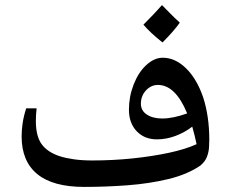

<svg xmlns="http://www.w3.org/2000/svg" viewBox="-20 -875 888 755"><path d="M311 -140Q188 -140 126.5 -190.5Q65 -241 65 -339Q65 -363 69 -390.5Q73 -418 83 -449H124Q121 -424 121 -399Q121 -340 143.5 -308.5Q166 -277 214 -261Q239 -253 271 -248.5Q303 -244 343 -244Q423 -244 500.5 -252Q578 -260 643.5 -274Q709 -288 753 -308Q746 -342 736 -377Q706 -354 670 -340.5Q634 -327 597 -327Q548 -327 517.5 -359Q487 -391 487 -444Q487 -495 505.5 -542.5Q524 -590 554 -618Q586 -648 620 -648Q669 -648 711.5 -606.5Q754 -565 779 -492Q803 -417 803 -326Q803 -314 802 -296Q801 -278 794 -259Q787 -240 768 -224Q717 -189 642.5 -171Q568 -153 482.5 -146.5Q397 -140 311 -140ZM618 -409Q660 -409 716 -429Q670 -541 601 -541Q574 -541 554 -519.5Q534 -498 534 -467Q534 -440 557.5 -424.5Q581 -409 618 -409ZM619 -708Q570 -747 544 -778Q567 -801 585.5 -820.5Q604 -840 617 -855Q630 -842 647 -824.5Q664 -807 687 -786Q664 -753 619 -708Z"/></svg>

Font: Noto Naskh Arabic UI Semi
Style: Bold
Weight: 700
Designer: Monotype Design Team, David Williams, Mohamad Dakak and Nizar Qandah
Foundry: Monotype Imaging Inc.
Version: Version 2.014; ttfautohint (v1.8.4.7-5d5b)